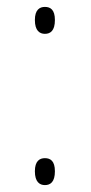

<svg xmlns="http://www.w3.org/2000/svg" viewBox="-20 -531 264 556"><path d="M110 -433C126 -433 139 -442 139 -473C139 -503 126 -511 110 -511C95 -511 81 -503 81 -473C81 -442 95 -433 110 -433ZM110 5C126 5 139 -4 139 -35C139 -65 126 -73 110 -73C95 -73 81 -65 81 -35C81 -4 95 5 110 5Z"/></svg>

Font: Noto Serif Georgian Thin
Style: Regular
Weight: 100
Designer: Monotype Design Team, Akaki Razmadze
Foundry: Google LLC
Version: Version 2.003